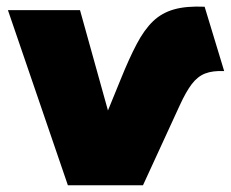

<svg xmlns="http://www.w3.org/2000/svg" viewBox="-20 -550 686 570"><path d="M181.5 0 3.5 -520H217.5L300.5 -222L338.5 -315Q363.5 -377 385.8 -419.2Q408 -461.5 434.2 -486.8Q460.5 -512 497 -522.2Q533.5 -532.5 587.5 -530L645.5 -339Q611.5 -340.5 589 -331.8Q566.5 -323 549.2 -300.2Q532 -277.5 513.5 -237L404.5 0Z"/></svg>

Font: Geologica Cursive Black
Style: Regular
Weight: 900
Designer: Sindre Bremnes, Frode Helland
Foundry: Monokrom Skriftforlag AS
Version: Version 1.010;gftools[0.9.28]